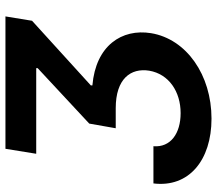

<svg xmlns="http://www.w3.org/2000/svg" viewBox="-65 -520 777 687"><g transform="rotate(-90 323.5 -176.5)"><path d="M143.8 -16H10.7C-5 110.4 93.4 191.8 242.5 191.8C398.4 191.8 527.3 102.6 548.3 -24.5C565.3 -129.3 503.6 -222.3 361.5 -234.4V-240.1L592.7 -450.3L608.3 -545.5H134.6L116.8 -435.4H423.3V-430.4L224.8 -245.7L208.1 -150.9H279.8C385.3 -150.9 424.4 -97.3 414.1 -31.2C402 39.4 339.1 81.3 262.1 81.3C189.6 81.3 138.8 45.5 143.8 -16Z"/></g></svg>

Font: Margiela Sans Semi Bold
Style: Italic
Weight: 600
Italic angle: -9.39999°
Designer: Stefan Endress, Andreas Faust
Version: Version 1.100;FEAKit 1.0